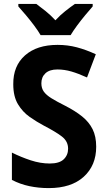

<svg xmlns="http://www.w3.org/2000/svg" viewBox="-20 -954 550 984"><path d="M473 -202Q473 -106 409 -48Q345 10 230 10Q178 10 130.5 0Q83 -10 41 -32V-172Q87 -149 137 -132.5Q187 -116 235 -116Q284 -116 306.5 -137.5Q329 -159 329 -192Q329 -230 297 -254.5Q265 -279 205 -310Q169 -329 132.5 -354.5Q96 -380 72 -420Q48 -460 48 -522Q47 -616 108 -670Q169 -724 275 -724Q327 -724 374 -711.5Q421 -699 471 -676L426 -557Q382 -577 346 -587.5Q310 -598 274 -598Q234 -598 213 -578.5Q192 -559 192 -527Q192 -502 204.5 -484.5Q217 -467 243.5 -450.5Q270 -434 314 -412Q365 -386 400.5 -357.5Q436 -329 454.5 -292Q473 -255 473 -202ZM188 -774Q176 -795 155.5 -822.5Q135 -850 113 -876Q91 -902 74 -921V-934H166Q188 -918 214 -897Q240 -876 264 -850Q289 -877 315 -897.5Q341 -918 364 -934H455V-921Q439 -903 417 -876.5Q395 -850 375 -823Q355 -796 342 -774Z"/></svg>

Font: Noto Sans SemiCondensed
Style: Bold
Weight: 700
Width: 4
Designer: Monotype Design Team
Foundry: Monotype Imaging Inc.
Version: Version 2.013; ttfautohint (v1.8.4.7-5d5b)